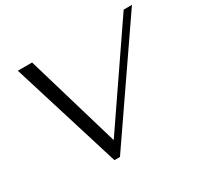

<svg xmlns="http://www.w3.org/2000/svg" viewBox="-149 -887 1128 1084"><g transform="rotate(-30 414.5 -345.0)"><path d="M85 -700H178L358 -90L775 -700H829L341 10H305Z"/></g></svg>

Font: Fahkwang Light
Style: Italic
Weight: 300
Italic angle: -10°
Version: Version 1.000; ttfautohint (v1.6)